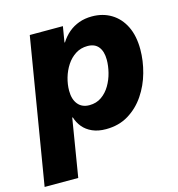

<svg xmlns="http://www.w3.org/2000/svg" viewBox="-137 -635 868 935"><g transform="rotate(-15 297.5 -167.5)"><path d="M-26.9 204.1 94.7 -529.3H261.7L248.5 -450.2H251Q268.1 -477.5 291.5 -497.3Q314.9 -517.1 344.5 -527.8Q374 -538.6 409.7 -538.6Q464.8 -538.6 507.1 -512.9Q549.3 -487.3 573 -439.2Q596.7 -391.1 596.7 -322.8Q596.7 -265.1 580.3 -206.3Q564 -147.5 531 -98.6Q498 -49.8 449.2 -20Q400.4 9.8 335.4 9.8Q295.9 9.8 266.8 -3.2Q237.8 -16.1 219.7 -38.1Q201.7 -60.1 193.4 -87.4H190.4L142.6 204.1ZM287.6 -124Q322.8 -124 348.9 -142.3Q375 -160.6 392.1 -189.7Q409.2 -218.8 417.5 -252.2Q425.8 -285.6 425.8 -315.9Q425.8 -357.9 407.2 -381.3Q388.7 -404.8 351.6 -404.8Q317.9 -404.8 291.5 -387.9Q265.1 -371.1 246.8 -343.3Q228.5 -315.4 219 -282.5Q209.5 -249.5 209.5 -217.3Q209.5 -173.8 230 -148.9Q250.5 -124 287.6 -124Z"/></g></svg>

Font: Inter 24pt ExtraBold
Style: Italic
Weight: 800
Italic angle: -9.3988°
Designer: Rasmus Andersson
Foundry: rsms
Version: Version 4.001;git-66647c0bb